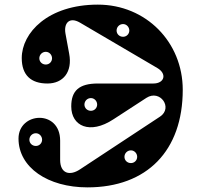

<svg xmlns="http://www.w3.org/2000/svg" viewBox="-20 -795 870 830"><path d="M358 15C616 15 770 -144 770 -407C770 -613 611 -775 403 -775C187 -775 74 -653 74 -544C74 -470 114 -434 185 -434C253 -434 294 -484 279 -563L263 -650C255 -695 280 -724 326 -697L660 -501C703 -476 691 -434 643 -434H403C322 -434 288 -403 288 -335C288 -250 368 -212 470 -279L613 -372C672 -410 729 -329 672 -291L326 -63C281 -33 240 -45 240 -104V-187C240 -323 60 -311 60 -196C60 -71 187 15 358 15ZM546 -90C530 -90 518 -102 518 -117C518 -132 530 -145 546 -145C561 -145 573 -132 573 -117C573 -102 561 -90 546 -90ZM512 -636C496 -636 484 -648 484 -663C484 -678 496 -691 512 -691C527 -691 539 -678 539 -663C539 -648 527 -636 512 -636ZM373 -316C357 -316 345 -328 345 -343C345 -358 357 -371 373 -371C388 -371 400 -358 400 -343C400 -328 388 -316 373 -316ZM178 -516C162 -516 150 -528 150 -543C150 -558 162 -571 178 -571C193 -571 205 -558 205 -543C205 -528 193 -516 178 -516ZM135 -164C119 -164 107 -176 107 -191C107 -206 119 -219 135 -219C150 -219 162 -206 162 -191C162 -176 150 -164 135 -164Z"/></svg>

Font: Pilowlava Atome
Style: Regular
Weight: 500
Designer: Anton Moglia, Jérémy Landes, Maksym Kobuzan (Cyrillic), Velvetyne Type Foundry
Foundry: Anton Moglia, Jérémy Landes, Velvetyne Type Foundry
Version: Version 1.002;Glyphs 3.3 (3303)